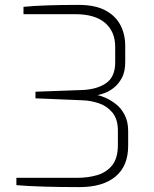

<svg xmlns="http://www.w3.org/2000/svg" viewBox="-20 -759 629 785"><path d="M305 6Q225 6 159 4Q93 2 47 -2V-32H295Q340 -32 377.5 -43Q415 -54 438.5 -83Q462 -112 462 -167V-225Q462 -272 439.5 -299Q417 -326 383.5 -337Q350 -348 317 -349L125 -357V-384L316 -391Q375 -393 413 -418.5Q451 -444 451 -504V-567Q451 -630 409.5 -665.5Q368 -701 288 -701H76V-731Q115 -735 171 -737Q227 -739 301 -739Q368 -739 410 -717Q452 -695 472 -657Q492 -619 492 -572V-505Q492 -467 479 -442Q466 -417 447 -401.5Q428 -386 409 -379Q390 -372 378 -370Q392 -368 413 -358.5Q434 -349 455 -332.5Q476 -316 490 -288.5Q504 -261 504 -223V-163Q504 -80 452 -37Q400 6 305 6Z"/></svg>

Font: Exo Thin ExtraLight
Style: Regular
Weight: 250
Version: Version 2.000